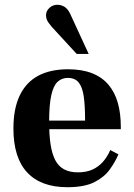

<svg xmlns="http://www.w3.org/2000/svg" viewBox="-20 -770 560 801"><path d="M261 11Q151 11 93.5 -50.5Q36 -112 36 -234Q36 -317 62.5 -372Q89 -427 139.5 -454Q190 -481 264 -481Q322 -481 364 -464.5Q406 -448 432.5 -416.5Q459 -385 471.5 -341Q484 -297 484 -240V-231H121V-267H335Q335 -328 329.5 -367Q324 -406 308.5 -425.5Q293 -445 263 -445Q238 -445 220.5 -429Q203 -413 194 -373Q185 -333 185 -262Q185 -207 191 -167.5Q197 -128 210.5 -102Q224 -76 247.5 -63.5Q271 -51 305 -51Q340 -51 365.5 -62.5Q391 -74 409.5 -95Q428 -116 440 -144L474 -126Q461 -95 438 -63Q415 -31 373.5 -10Q332 11 261 11ZM300 -545 196 -658Q180 -677 176 -686.5Q172 -696 172 -706Q172 -724 186 -737Q200 -750 219 -750Q235 -750 248.5 -742Q262 -734 272 -714L350 -545Z"/></svg>

Font: Frank Ruhl Libre
Style: Bold
Weight: 700
Designer: Yanek Iontef
Foundry: Fontef
Version: Version 6.004